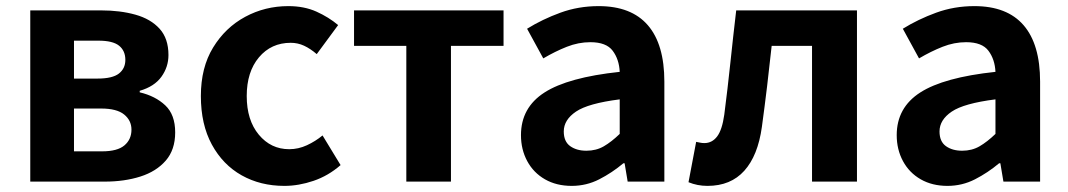

<svg xmlns="http://www.w3.org/2000/svg" viewBox="-20 -594 3493 628"><path d="M79 0V-560H311Q373 -560 423 -546Q473 -532 502 -500Q531 -468 531 -414Q531 -375 508 -343Q485 -311 437 -297V-292Q488 -280 520.5 -249.5Q553 -219 553 -161Q553 -104 522 -68.5Q491 -33 439 -16.5Q387 0 323 0ZM222 -337H299Q348 -337 369 -353.5Q390 -370 390 -398Q390 -428 369.5 -444.5Q349 -461 302 -461H222ZM222 -99H314Q364 -99 387 -118.5Q410 -138 410 -170Q410 -200 386 -219.5Q362 -239 311 -239H222Z M910 14Q832 14 770.5 -20.5Q709 -55 673 -121Q637 -187 637 -280Q637 -373 677 -438.5Q717 -504 782 -539Q847 -574 923 -574Q975 -574 1015 -556Q1055 -538 1086 -512L1016 -417Q995 -435 974.5 -444.5Q954 -454 931 -454Q867 -454 827 -406.5Q787 -359 787 -280Q787 -201 826.5 -153.5Q866 -106 926 -106Q956 -106 984 -119Q1012 -132 1035 -151L1094 -54Q1054 -19 1005.5 -2.5Q957 14 910 14Z M1309 0V-444H1138V-560H1627V-444H1455V0Z M1850 14Q1800 14 1762.5 -7.5Q1725 -29 1704.5 -67Q1684 -105 1684 -152Q1684 -242 1761 -291.5Q1838 -341 2007 -359Q2005 -400 1984 -428Q1963 -456 1911 -456Q1872 -456 1834 -441Q1796 -426 1757 -403L1704 -500Q1754 -531 1813 -552.5Q1872 -574 1938 -574Q2045 -574 2099 -511.5Q2153 -449 2153 -327V0H2033L2023 -60H2019Q1982 -29 1940 -7.5Q1898 14 1850 14ZM1898 -101Q1930 -101 1955 -115.5Q1980 -130 2007 -156V-269Q1904 -256 1864 -229Q1824 -202 1824 -164Q1824 -131 1845 -116Q1866 -101 1898 -101Z M2294 14Q2261 14 2232 2L2257 -130Q2263 -129 2269.5 -127.5Q2276 -126 2284 -126Q2309 -126 2325.5 -147.5Q2342 -169 2349 -219Q2360 -304 2369 -389.5Q2378 -475 2388 -560H2783V0H2636V-444H2504Q2497 -378 2489 -311.5Q2481 -245 2472 -179Q2459 -85 2414.5 -35.5Q2370 14 2294 14Z M3079 14Q3029 14 2991.5 -7.5Q2954 -29 2933.5 -67Q2913 -105 2913 -152Q2913 -242 2990 -291.5Q3067 -341 3236 -359Q3234 -400 3213 -428Q3192 -456 3140 -456Q3101 -456 3063 -441Q3025 -426 2986 -403L2933 -500Q2983 -531 3042 -552.5Q3101 -574 3167 -574Q3274 -574 3328 -511.5Q3382 -449 3382 -327V0H3262L3252 -60H3248Q3211 -29 3169 -7.5Q3127 14 3079 14ZM3127 -101Q3159 -101 3184 -115.5Q3209 -130 3236 -156V-269Q3133 -256 3093 -229Q3053 -202 3053 -164Q3053 -131 3074 -116Q3095 -101 3127 -101Z"/></svg>

Font: Chiron Sans HK TT
Style: Bold
Weight: 700
Designer: Ryoko NISHIZUKA 西塚涼子 (kana, bopomofo & ideographs); Paul D. Hunt (Latin, Greek & Cyrillic); Sandoll Communications 산돌커뮤니
Foundry: Adobe
Version: Version 2.022;hotconv 1.0.109;makeotfexe 2.5.65596